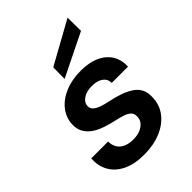

<svg xmlns="http://www.w3.org/2000/svg" viewBox="-221 -853 968 968"><g transform="rotate(-45 263.5 -369.0)"><path d="M226 12Q158 12 111.5 -10.5Q65 -33 42.5 -73Q20 -113 24 -164H144Q144 -141 154 -122Q164 -103 186 -92Q208 -81 242 -81Q271 -81 292 -90Q313 -99 325 -114Q337 -129 337 -150Q338 -169 327 -180.5Q316 -192 294.5 -199.5Q273 -207 244 -213Q212 -220 181 -230.5Q150 -241 126.5 -257Q103 -273 89.5 -296.5Q76 -320 77 -352Q79 -399 107.5 -435.5Q136 -472 185.5 -493Q235 -514 298 -514Q386 -514 435.5 -473Q485 -432 482 -360H366Q366 -388 344 -404Q322 -420 284 -420Q246 -420 222 -404Q198 -388 197 -364Q196 -348 207.5 -336.5Q219 -325 241 -317Q263 -309 294 -303Q332 -295 362.5 -284Q393 -273 416 -257.5Q439 -242 450.5 -219Q462 -196 460 -163Q459 -110 428 -70.5Q397 -31 345 -9.5Q293 12 226 12ZM212 -542 213 -624 441 -750 442 -655Z"/></g></svg>

Font: DM Sans 16pt SemiBold
Style: Italic
Weight: 600
Italic angle: -10°
Version: Version 4.004;gftools[0.9.30]